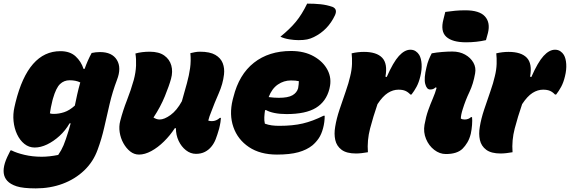

<svg xmlns="http://www.w3.org/2000/svg" viewBox="-52 -842 3152 1062"><path d="M282 -559Q335 -559 366 -530.5Q397 -502 410 -461H416Q433 -509 455 -549Q478 -554 501 -554Q568 -554 594.5 -510.5Q621 -467 595 -400Q570 -334 554.5 -267.5Q539 -201 524.5 -137Q510 -73 488 -14Q464 53 413.5 101Q363 149 294.5 174.5Q226 200 146 200Q75 200 40 188.5Q5 177 -12 158Q-44 123 -25 60Q-20 44 -12 26.5Q-4 9 6 -10H12Q39 4 83.5 14.5Q128 25 179 25Q199 25 222 22.5Q245 20 270 15Q288 -11 299.5 -38.5Q311 -66 327 -118Q333 -138 339 -160H333Q310 -120 277 -90Q244 -60 208.5 -43Q173 -26 140 -26Q108 -26 83 -46Q58 -66 42.5 -99Q27 -132 23 -171.5Q19 -211 28 -250L34 -276Q104 -559 282 -559ZM224 -215Q229 -213 234.5 -212.5Q240 -212 246 -212Q274 -212 303 -221.5Q332 -231 362 -258Q368 -288 375 -319.5Q382 -351 392 -386Q368 -398 333 -398Q302 -398 280 -377Q258 -356 241 -297L238 -286Q233 -266 229.5 -248Q226 -230 224 -215Z M697 -546Q714 -551 734.5 -553.5Q755 -556 776 -556Q827 -556 856.5 -535Q886 -514 895.5 -480Q905 -446 894 -406Q884 -369 860 -310Q836 -251 797 -192Q803 -188 812 -184.5Q821 -181 831 -181Q857 -181 891.5 -206Q926 -231 954 -282Q970 -338 982 -382Q994 -426 999.5 -465.5Q1005 -505 1001 -548Q1013 -551 1026.5 -553.5Q1040 -556 1054 -556Q1109 -556 1139 -538.5Q1169 -521 1180 -492.5Q1191 -464 1187 -430Q1181 -378 1158 -326Q1135 -274 1115 -220Q1106 -199 1100 -175Q1108 -172 1120 -172Q1144 -172 1164 -190H1170Q1170 -183 1167.5 -166.5Q1165 -150 1160 -130Q1150 -95 1141 -72Q1132 -49 1118 -32Q1103 -13 1081.5 -2Q1060 9 1032 9Q1002 9 976.5 -11Q951 -31 936 -63Q921 -95 921 -133H915Q889 -93 855 -59.5Q821 -26 785 -6.5Q749 13 717 13Q690 13 668 -4.5Q646 -22 630.5 -50Q615 -78 610 -110.5Q605 -143 613 -173Q628 -231 650 -287Q672 -343 688 -400Q699 -441 700.5 -479Q702 -517 697 -546Z M1558 -560Q1631 -560 1683.5 -530.5Q1736 -501 1760 -454.5Q1784 -408 1771 -355L1770 -350Q1752 -280 1695.5 -245.5Q1639 -211 1533 -211Q1496 -211 1466.5 -217Q1437 -223 1420 -233H1414Q1411 -213 1410 -194Q1409 -175 1413 -158Q1432 -151 1451.5 -148.5Q1471 -146 1493 -146Q1568 -146 1623 -159Q1678 -172 1738 -202H1744Q1744 -166 1735 -133Q1726 -99 1711 -77Q1696 -55 1676 -38Q1645 -13 1598.5 0Q1552 13 1480 13Q1387 13 1325 -28.5Q1263 -70 1239 -139Q1215 -208 1235 -290L1239 -305Q1270 -430 1352.5 -495Q1435 -560 1558 -560ZM1557 -397Q1518 -397 1485 -374.5Q1452 -352 1434 -305Q1450 -303 1463.5 -302Q1477 -301 1490 -301Q1541 -301 1565.5 -315Q1590 -329 1597 -354Q1599 -366 1600 -375.5Q1601 -385 1601 -393Q1585 -397 1557 -397ZM1647 -822Q1688 -822 1721.5 -818.5Q1755 -815 1787 -804Q1816 -792 1801 -758Q1762 -675 1684 -637Q1666 -628 1647 -624Q1628 -620 1599 -620Q1576 -620 1548 -624.5Q1520 -629 1499 -639Q1551 -681 1584.5 -721.5Q1618 -762 1647 -822Z M1983 0Q1967 3 1949 5Q1931 7 1917 7Q1865 7 1837.5 -13.5Q1810 -34 1802.5 -67.5Q1795 -101 1802 -141Q1809 -185 1826 -236Q1843 -287 1860 -335.5Q1877 -384 1885 -420Q1894 -456 1895 -488.5Q1896 -521 1893 -547Q1910 -551 1927 -553Q1944 -555 1961 -555Q2031 -555 2062 -522.5Q2093 -490 2080 -418L2087 -416Q2123 -498 2154.5 -532.5Q2186 -567 2218 -567Q2235 -567 2247.5 -558.5Q2260 -550 2267 -538Q2278 -519 2280 -487.5Q2282 -456 2273 -420Q2265 -386 2252 -362Q2239 -338 2224 -319H2218Q2205 -333 2190 -339.5Q2175 -346 2152 -346Q2122 -346 2093.5 -328Q2065 -310 2036 -266Q2012 -196 1995 -131Q1978 -66 1983 0Z M2336 -547Q2362 -552 2393.5 -554.5Q2425 -557 2450 -557Q2490 -557 2520.5 -540Q2551 -523 2566.5 -495.5Q2582 -468 2576 -436Q2566 -378 2544.5 -333Q2523 -288 2508 -240Q2497 -206 2497 -186Q2505 -181 2518 -181Q2539 -181 2553 -194H2559Q2561 -177 2559 -151Q2557 -125 2552 -102Q2545 -74 2533 -54Q2521 -34 2507 -20Q2477 10 2414 10Q2380 10 2350 -13Q2320 -36 2304.5 -73.5Q2289 -111 2296 -152Q2304 -197 2316.5 -232Q2329 -267 2342 -297Q2355 -327 2363 -356L2358 -359Q2350 -352 2343.5 -349.5Q2337 -347 2327 -347Q2308 -347 2300 -378Q2292 -409 2307 -470Q2312 -493 2319.5 -511.5Q2327 -530 2336 -547ZM2411 -776Q2439 -780 2465 -782.5Q2491 -785 2522 -785Q2600 -785 2630.5 -751Q2661 -717 2647 -660L2636 -620Q2584 -608 2526 -608Q2450 -608 2416.5 -638.5Q2383 -669 2401 -736Z M2783 0Q2767 3 2749 5Q2731 7 2717 7Q2665 7 2637.5 -13.5Q2610 -34 2602.5 -67.5Q2595 -101 2602 -141Q2609 -185 2626 -236Q2643 -287 2660 -335.5Q2677 -384 2685 -420Q2694 -456 2695 -488.5Q2696 -521 2693 -547Q2710 -551 2727 -553Q2744 -555 2761 -555Q2831 -555 2862 -522.5Q2893 -490 2880 -418L2887 -416Q2923 -498 2954.5 -532.5Q2986 -567 3018 -567Q3035 -567 3047.5 -558.5Q3060 -550 3067 -538Q3078 -519 3080 -487.5Q3082 -456 3073 -420Q3065 -386 3052 -362Q3039 -338 3024 -319H3018Q3005 -333 2990 -339.5Q2975 -346 2952 -346Q2922 -346 2893.5 -328Q2865 -310 2836 -266Q2812 -196 2795 -131Q2778 -66 2783 0Z"/></svg>

Font: Recursive Sn Csl St Blk
Style: Italic
Weight: 900
Italic angle: -15°
Version: Version 1.079;hotconv 1.0.112;makeotfexe 2.5.65598; ttfautoh